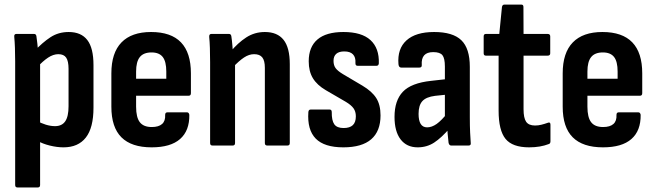

<svg xmlns="http://www.w3.org/2000/svg" viewBox="-20 -642 2891 847"><path d="M260 8Q231.4 8 199.2 0Q167 -8 144 -21.6L143 -109.2Q160.6 -98.6 182.1 -92Q203.5 -85.5 222.7 -85.5Q253 -85.5 267.7 -106.7Q282.4 -127.9 282.4 -173.5V-338.3Q282.4 -372.2 272 -387.6Q261.6 -403 237.4 -403Q215.2 -403 192.2 -387.8Q169.2 -372.6 142.9 -344.2L132.2 -416.9Q167.2 -454.5 202.4 -477.6Q237.6 -500.8 282.9 -500.8Q337.9 -500.8 365.1 -465.5Q392.4 -430.3 392.4 -354.8V-167Q392.4 -78.1 358.6 -35.1Q324.9 8 260 8ZM57.3 185Q46.9 185 46.9 174.1V-371.6Q46.9 -403.6 45.9 -430.8Q44.9 -458 42.9 -479.4Q41.4 -492.3 52.3 -492.3H130.2Q139.2 -492.3 140.6 -482.3Q142.6 -469.9 144.9 -448.9Q147.1 -428 147.6 -411L156.9 -370.3V174.1Q156.9 185 146.5 185Z M649.1 8Q560 8 515.7 -36.2Q471.3 -80.4 471.3 -171.3V-318.2Q471.3 -409 515.9 -454.9Q560.4 -500.8 646.5 -500.8Q734.6 -500.8 778.4 -455.1Q822.2 -409.5 822.2 -318.3V-231.2Q822.2 -219.7 812.3 -219.7H580.4V-171.2Q580.4 -124.1 596.8 -102.9Q613.2 -81.6 649.6 -81.6Q679.9 -81.6 695 -95Q710.2 -108.4 708.6 -135.5Q708.6 -146.5 719 -146.5H804.8Q813.2 -146.5 815.2 -135.6Q816.3 -65.4 774.4 -28.7Q732.6 8 649.1 8ZM580.4 -294.8H713.6V-326.3Q713.6 -370.3 698 -390.5Q682.3 -410.7 648.5 -410.7Q613.2 -410.7 596.8 -390.2Q580.4 -369.7 580.4 -326.3Z M1158.8 0Q1148.4 0 1148.4 -10.9V-342.9Q1148.4 -374.7 1137 -388.8Q1125.7 -403 1101 -403Q1078.7 -403 1056.5 -388.3Q1034.3 -373.6 1006.9 -344.7L996.2 -412.9Q1029.4 -453 1066.3 -476.9Q1103.2 -500.8 1148.5 -500.8Q1203.4 -500.8 1230.9 -466.3Q1258.4 -431.8 1258.4 -358.9V-10.9Q1258.4 0 1248 0ZM917.3 0Q906.9 0 906.9 -10.9V-367Q906.9 -402 905.9 -430.8Q904.9 -459.5 902.9 -478.8Q901.9 -492.3 912.3 -492.3H990.2Q999.2 -492.3 1000.6 -481.8Q1003.2 -465.8 1005.4 -438.7Q1007.6 -411.6 1008.6 -393.6L1016.9 -366.2V-10.9Q1016.9 0 1006.5 0Z M1494.6 8Q1410.6 8 1372.7 -30.7Q1334.9 -69.5 1340.3 -147.4Q1341.2 -158.8 1350.7 -158.8H1434.1Q1443.5 -158.8 1443.5 -147.4Q1443 -110.5 1454.6 -93.9Q1466.3 -77.2 1495.7 -77.2Q1523 -77.2 1536.4 -89.9Q1549.8 -102.5 1549.8 -128.8Q1549.8 -149.9 1539.5 -164.3Q1529.2 -178.6 1505.7 -192.7L1417.3 -244.1Q1378.8 -266.6 1360.3 -296.9Q1341.9 -327.2 1341.9 -371.6Q1341.9 -435 1380.5 -467.9Q1419 -500.8 1495.1 -500.8Q1575.6 -500.8 1614.4 -465.1Q1653.3 -429.4 1651.2 -362.6Q1650.2 -351.7 1640.8 -351.7H1557.9Q1553 -351.7 1550.2 -354.6Q1547.5 -357.6 1548 -365.1Q1549.5 -389.3 1537.1 -402.2Q1524.7 -415.1 1498.9 -415.1Q1475.1 -415.1 1463.2 -404.4Q1451.3 -393.8 1451.3 -373.6Q1451.3 -353.9 1460.6 -341.3Q1469.9 -328.7 1493.5 -314.6L1578.9 -264.1Q1620.9 -239.1 1639.8 -209.4Q1658.7 -179.7 1658.7 -132.8Q1658.7 -63.4 1617.7 -27.7Q1576.6 8 1494.6 8Z M1970.3 0Q1961.9 0 1958.9 -11.5Q1957.4 -25 1954.9 -50.6Q1952.4 -76.2 1951.4 -96.6L1942.6 -119.4V-348.5Q1942.6 -384.8 1931.8 -398.5Q1920.9 -412.1 1891.1 -412.1Q1836.6 -412.1 1840.6 -355.3Q1841.5 -343.9 1830.2 -343.9H1749.8Q1739.3 -343.9 1737.8 -358.9Q1732.3 -427 1773.2 -463.9Q1814 -500.8 1895 -500.8Q1977.6 -500.8 2015.1 -464.6Q2052.6 -428.5 2052.6 -347.1V-124.8Q2052.6 -84.8 2053.9 -58.1Q2055.1 -31.3 2056.6 -12.4Q2058.6 0 2047.2 0ZM1822.6 8Q1774.2 8 1747.3 -27Q1720.4 -61.9 1720.4 -126.4Q1720.4 -198.4 1757.1 -237.1Q1793.8 -275.9 1882.2 -285.4L1953.6 -293.4L1953.2 -224.8L1899.2 -219.2Q1859.8 -214.2 1843.2 -195.8Q1826.5 -177.4 1826.5 -139.6Q1826.5 -110.4 1835.8 -95.3Q1845.2 -80.2 1864.3 -80.2Q1884.9 -80.2 1906.3 -95.2Q1927.7 -110.3 1958 -148.1L1964.8 -77.4Q1927.3 -33.9 1895.1 -12.9Q1863 8 1822.6 8Z M2314.2 8Q2240.7 8 2210.2 -29.3Q2179.6 -66.7 2179.6 -153.8V-396.5H2123.6Q2113.7 -396.5 2113.7 -406.9V-481.4Q2113.7 -492.3 2123.6 -492.3H2182.6L2194.4 -611.4Q2196.4 -621.8 2205.4 -621.8H2279.7Q2289.1 -621.8 2289.1 -611.4L2289.6 -492.3H2395.9Q2407.3 -492.3 2407.3 -481.4V-406.9Q2407.3 -396.5 2395.9 -396.5H2289.6V-160.1Q2289.6 -121.9 2300.9 -105.1Q2312.2 -88.3 2340.3 -88.3Q2354.4 -88.3 2368.4 -91.8Q2382.5 -95.3 2396.4 -100.3Q2408.3 -105.3 2408.3 -91.9V-18.4Q2408.3 -7.9 2399.4 -6Q2382.9 0.5 2361 4.3Q2339.1 8 2314.2 8Z M2640.1 8Q2551 8 2506.7 -36.2Q2462.3 -80.4 2462.3 -171.3V-318.2Q2462.3 -409 2506.9 -454.9Q2551.4 -500.8 2637.5 -500.8Q2725.6 -500.8 2769.4 -455.1Q2813.2 -409.5 2813.2 -318.3V-231.2Q2813.2 -219.7 2803.3 -219.7H2571.4V-171.2Q2571.4 -124.1 2587.8 -102.9Q2604.2 -81.6 2640.6 -81.6Q2670.9 -81.6 2686 -95Q2701.2 -108.4 2699.6 -135.5Q2699.6 -146.5 2710 -146.5H2795.8Q2804.2 -146.5 2806.2 -135.6Q2807.3 -65.4 2765.4 -28.7Q2723.6 8 2640.1 8ZM2571.4 -294.8H2704.6V-326.3Q2704.6 -370.3 2689 -390.5Q2673.3 -410.7 2639.5 -410.7Q2604.2 -410.7 2587.8 -390.2Q2571.4 -369.7 2571.4 -326.3Z"/></svg>

Font: Sofia Sans Condensed
Style: Regular
Weight: 400
Designer: Botio Nikoltchev, Ani Petrova
Foundry: lettersoup
Version: Version 4.100